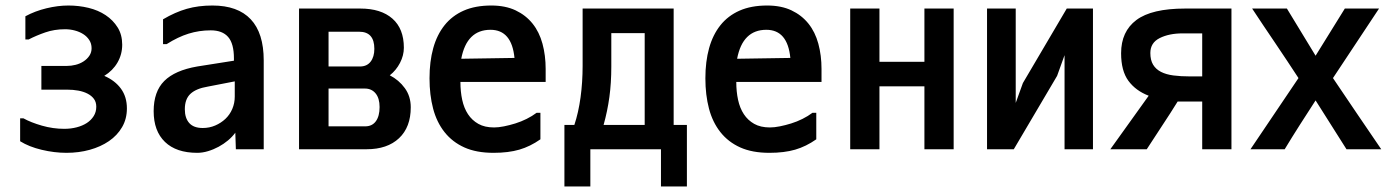

<svg xmlns="http://www.w3.org/2000/svg" viewBox="-20 -557 5040 696"><path d="M440 -164Q440 -126 422.5 -96Q405 -66 375 -45.5Q345 -25 305.5 -14Q266 -3 221 -3Q177 -3 131 -14Q85 -25 53 -45V-128H65Q92 -113 132 -101.5Q172 -90 213 -90Q237 -90 258 -95.5Q279 -101 294.5 -111Q310 -121 319.5 -136Q329 -151 329 -170Q329 -187 320.5 -198.5Q312 -210 297.5 -217.5Q283 -225 264 -228.5Q245 -232 224 -232H130V-318H222Q238 -318 254 -322Q270 -326 283 -334.5Q296 -343 304 -355Q312 -367 312 -382Q312 -399 303.5 -412Q295 -425 281.5 -433.5Q268 -442 251 -446.5Q234 -451 216 -451Q177 -451 144 -439.5Q111 -428 84 -414H72V-498Q107 -517 148.5 -527Q190 -537 228 -537Q266 -537 301 -528.5Q336 -520 363 -502Q390 -484 406.5 -457.5Q423 -431 423 -395Q423 -360 406 -330.5Q389 -301 358 -282Q397 -265 418.5 -235.5Q440 -206 440 -164Z M831 -262 733 -243Q691 -236 670.5 -217Q650 -198 650 -161Q650 -129 666 -111Q682 -93 715 -93Q739 -93 760 -102Q781 -111 797 -126Q813 -141 822 -162Q831 -183 831 -207ZM571 -397V-487Q615 -513 657 -525Q699 -537 750 -537Q842 -537 889 -487Q936 -437 936 -338V-16H835L833 -76Q822 -61 806.5 -48Q791 -35 772.5 -25Q754 -15 734 -9Q714 -3 695 -3Q619 -3 578 -42.5Q537 -82 537 -154Q537 -225 575.5 -263.5Q614 -302 695 -316L828 -337V-345Q828 -399 807 -423Q786 -447 744 -447Q702 -447 663.5 -435Q625 -423 584 -397Z M1469 -168Q1469 -96 1426.5 -56Q1384 -16 1309 -16H1064V-526H1286Q1361 -526 1402.5 -489.5Q1444 -453 1444 -384Q1444 -356 1430 -329Q1416 -302 1393 -284Q1426 -267 1447.5 -237.5Q1469 -208 1469 -168ZM1285 -316Q1310 -316 1323.5 -333.5Q1337 -351 1337 -380Q1337 -442 1282 -442H1171V-316ZM1356 -169Q1356 -201 1341.5 -218.5Q1327 -236 1303 -236H1171V-99H1304Q1329 -99 1342.5 -117.5Q1356 -136 1356 -169Z M1758 -449Q1672 -449 1652 -344L1845 -347Q1835 -449 1758 -449ZM1761 -537Q1812 -537 1849 -519.5Q1886 -502 1910.5 -471.5Q1935 -441 1946.5 -398.5Q1958 -356 1958 -307V-260H1649Q1649 -225 1655.5 -195Q1662 -165 1676.5 -143Q1691 -121 1714 -108Q1737 -95 1771 -95Q1787 -95 1807 -99Q1827 -103 1848 -109.5Q1869 -116 1889 -126Q1909 -136 1925 -148H1939V-52Q1902 -26 1862.5 -14.5Q1823 -3 1769 -3Q1707 -3 1663.5 -22.5Q1620 -42 1591.5 -78Q1563 -114 1550 -163.5Q1537 -213 1537 -273Q1537 -334 1550.5 -382.5Q1564 -431 1591.5 -465.5Q1619 -500 1661 -518.5Q1703 -537 1761 -537Z M2092 -526H2422V-104H2470V119H2376V-16H2120V119H2026V-104H2062Q2077 -149 2084.5 -204Q2092 -259 2092 -318ZM2317 -104V-437H2196V-316Q2196 -256 2189 -205Q2182 -154 2168 -104Z M2758 -449Q2672 -449 2652 -344L2845 -347Q2835 -449 2758 -449ZM2761 -537Q2812 -537 2849 -519.5Q2886 -502 2910.5 -471.5Q2935 -441 2946.5 -398.5Q2958 -356 2958 -307V-260H2649Q2649 -225 2655.5 -195Q2662 -165 2676.5 -143Q2691 -121 2714 -108Q2737 -95 2771 -95Q2787 -95 2807 -99Q2827 -103 2848 -109.5Q2869 -116 2889 -126Q2909 -136 2925 -148H2939V-52Q2902 -26 2862.5 -14.5Q2823 -3 2769 -3Q2707 -3 2663.5 -22.5Q2620 -42 2591.5 -78Q2563 -114 2550 -163.5Q2537 -213 2537 -273Q2537 -334 2550.5 -382.5Q2564 -431 2591.5 -465.5Q2619 -500 2661 -518.5Q2703 -537 2761 -537Z M3437 -526V-16H3331V-244H3168V-16H3062V-526H3168V-333H3331V-526Z M3662 -184 3688 -256 3847 -526H3942V-16H3839V-357L3812 -282L3655 -16H3558V-526H3662Z M4144 -210Q4097 -228 4070.5 -264Q4044 -300 4044 -364Q4044 -443 4099.5 -484.5Q4155 -526 4276 -526H4444V-16H4338V-189H4249Q4223 -147 4193.5 -102.5Q4164 -58 4137 -16H4005ZM4150 -365Q4150 -339 4160 -322.5Q4170 -306 4188.5 -296.5Q4207 -287 4233.5 -283.5Q4260 -280 4294 -280H4338V-436H4267Q4218 -436 4184 -419Q4150 -402 4150 -365Z M4812 -274Q4853 -213 4899.5 -144.5Q4946 -76 4987 -16H4861L4749 -193Q4721 -150 4692 -104.5Q4663 -59 4637 -16H4513L4687 -274Q4668 -303 4646.5 -335.5Q4625 -368 4603 -400.5Q4581 -433 4559.5 -465Q4538 -497 4519 -526H4645L4749 -355Q4775 -397 4802 -440.5Q4829 -484 4855 -526H4979Z"/></svg>

Font: D2Coding ligature
Style: Bold
Weight: 700
Monospace: yes
Designer: Yong-Rak Park; Jeong-Hwan Yoon; Sang-Min Lee;
Foundry: NHN Corporation
Version: Version 1.3.2; Build 20180524